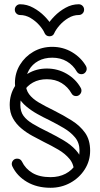

<svg xmlns="http://www.w3.org/2000/svg" viewBox="-20 -886 474 910"><path d="M38.6 -97.4Q35.8 -103.5 35.8 -108.6Q35.8 -118.8 42.8 -126.4Q49.9 -134.1 61.2 -134.1Q77 -134.1 83.9 -120.5Q100.4 -86.1 133.9 -66.2Q167.5 -46.4 219.6 -46.4Q259.8 -46.4 290.8 -62.6Q321.8 -78.9 339.3 -107.6Q356.9 -136.2 356.9 -171.9Q356.9 -209.1 335.8 -234.6Q314.6 -260.1 281.9 -279.3Q249.2 -298.5 214.2 -316.2Q186.1 -329.5 157.4 -345.5Q128.6 -361.5 104.4 -381.8Q80.1 -402 65.4 -429Q50.8 -456 50.8 -492.6Q50.8 -540 74.6 -578.9Q98.4 -617.8 138.2 -640.9Q178.1 -664 227.6 -664Q278.9 -664 321.4 -638.8Q363.9 -613.5 387.5 -573Q390.9 -566.8 390.9 -559.9Q390.9 -550.1 383.8 -542.2Q376.8 -534.4 366 -534.4Q352 -534.4 344.5 -545.9Q327 -577 297.1 -594.8Q267.1 -612.6 227.6 -612.6Q189.9 -612.6 161.4 -597Q132.9 -581.4 117.3 -554Q101.8 -526.6 101.8 -492.6Q101.8 -461.1 117.8 -439.6Q133.9 -418.1 163.6 -400.4Q193.4 -382.8 235 -362.6Q280.5 -339.8 320 -314.9Q359.5 -290.1 383.4 -256.4Q407.2 -222.6 407.2 -171.9Q407.2 -123.2 381.6 -83.1Q355.9 -42.9 313.2 -19.4Q270.5 4 219.6 4Q155 4 107.8 -23.8Q60.6 -51.5 38.6 -97.4ZM331.1 -68.5Q331.1 -106.5 310.1 -132.1Q289.1 -157.6 256.5 -176.7Q223.9 -195.8 188.9 -212.8Q161.9 -226.6 133.4 -242.1Q104.9 -257.5 80.8 -277.8Q56.6 -298 41.3 -325.2Q26 -352.5 26 -388.9Q26 -436.9 49.8 -475.8Q73.6 -514.6 113.3 -537.9Q153 -561.2 202.2 -561.2Q253.5 -561.2 296.5 -536.1Q339.5 -511 362.5 -469.8Q366.1 -464.6 366.1 -456.8Q366.1 -446.4 358.6 -438.5Q351 -430.6 340.6 -430.6Q325.9 -430.6 318.8 -443.5Q301.9 -474 272.1 -492.2Q242.4 -510.5 202.2 -510.5Q164.5 -510.5 136.2 -494.9Q107.9 -479.2 92.1 -451.9Q76.4 -424.5 76.4 -388.9Q76.4 -357.4 91.5 -336.8Q106.6 -316.2 136.1 -298.7Q165.6 -281.1 210.2 -259.5Q249 -240.1 282.4 -220.2Q315.9 -200.2 339.2 -174.9Q362.6 -149.6 372.5 -113.6ZM191.9 -728Q184.2 -746.4 166.4 -766.5Q148.6 -786.6 124.9 -800.7Q101.1 -814.8 75.1 -814.8Q65 -814.8 57.6 -822.1Q50.2 -829.5 50.2 -840.2Q50.2 -851 57.6 -858.4Q65 -865.8 75.1 -865.8Q107.8 -865.8 137.8 -849.2Q167.8 -832.8 190.8 -809.4Q213.8 -786.1 224.9 -766.1H203.8Q215.5 -786.1 238.3 -809.4Q261.1 -832.8 290.8 -849.2Q320.5 -865.8 353.1 -865.8Q363.9 -865.8 371.2 -858.4Q378.6 -851 378.6 -840.2Q378.6 -829.5 371.2 -822.1Q363.9 -814.8 353.1 -814.8Q327.8 -814.8 304.2 -800.7Q280.6 -786.6 262.8 -766.5Q245 -746.4 236.8 -728Q234.5 -721.9 228.8 -717.9Q223 -714 214.5 -714Q206.2 -714 200.5 -717.9Q194.8 -721.9 191.9 -728Z"/></svg>

Font: Libertine-Super Thin
Style: Regular
Weight: 100
Designer: Bastien Sozeau
Foundry: NBR — Bastien Sozeau
Version: Version 2.003;gftools[0.9.33]